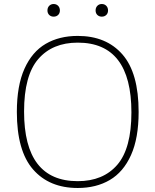

<svg xmlns="http://www.w3.org/2000/svg" viewBox="-20 -928 775 957"><path d="M64 -370Q64 -501 102 -585.5Q140 -670 207.8 -709.5Q275.5 -749 367.5 -749Q509.5 -749 590.2 -656.8Q671 -564.5 671 -370Q671 -239.5 633 -155Q595 -70.5 527.2 -30.8Q459.5 9 367.5 9Q225.5 9 144.8 -83.5Q64 -176 64 -370ZM635 -368Q635 -715.5 367.5 -715.5Q241.5 -715.5 170.8 -633.8Q100 -552 100 -372Q100 -25 367.5 -25Q494 -25 564.5 -106.5Q635 -188 635 -368ZM216.5 -876Q216.5 -890 225.2 -899Q234 -908 247.5 -908Q261 -908 269.8 -899Q278.5 -890 278.5 -876Q278.5 -862 269.8 -853.5Q261 -845 247.5 -845Q234 -845 225.2 -853.5Q216.5 -862 216.5 -876ZM456.5 -876Q456.5 -890 465.2 -899Q474 -908 487.5 -908Q501 -908 509.8 -899Q518.5 -890 518.5 -876Q518.5 -862 509.8 -853.5Q501 -845 487.5 -845Q474 -845 465.2 -853.5Q456.5 -862 456.5 -876Z"/></svg>

Font: Encode Sans Semi Expanded Thin
Style: Regular
Weight: 250
Width: 6
Designer: Multiple Designers
Foundry: Impallari Type
Version: Version 2.000